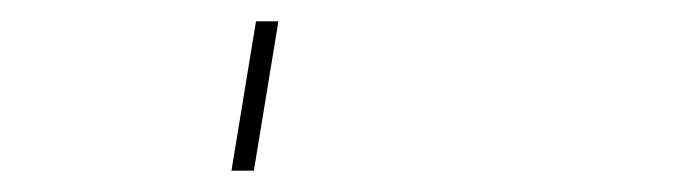

<svg xmlns="http://www.w3.org/2000/svg" viewBox="-20 60 640 180"><path d="M197 220 220 80H241L218 220Z"/></svg>

Font: Iosevka Curly Slab ThEx
Style: Italic
Weight: 100
Width: 7
Italic angle: -9°
Monospace: yes
Designer: Belleve Invis
Foundry: Belleve Invis
Version: Version 11.1.0; ttfautohint (v1.8.3)